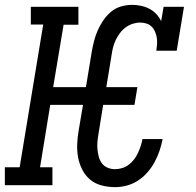

<svg xmlns="http://www.w3.org/2000/svg" viewBox="-37 -763 807 791"><path d="M437 8Q409 8 382 1Q355 -6 335 -22.5Q315 -39 302.5 -63Q290 -87 285 -113.5Q280 -140 281 -168Q282 -196 287 -225L305 -331H170L128 -74H179V0H-17V-74H44L141 -662H90V-735H286V-661H225L182 -404H317L341 -550Q345 -572 350.5 -594Q356 -616 365.5 -637.5Q375 -659 388.5 -679Q402 -699 420.5 -714.5Q439 -730 462 -736.5Q485 -743 507 -743Q526 -743 544.5 -739Q563 -735 579 -726.5Q595 -718 607 -705Q619 -692 627 -676L637 -735H721L691 -554H607Q609 -567 610 -581Q611 -595 609 -607.5Q607 -620 602 -632Q597 -644 588 -653Q579 -662 566.5 -666Q554 -670 540 -670Q525 -670 509.5 -665Q494 -660 480.5 -650Q467 -640 457 -626.5Q447 -613 440 -598.5Q433 -584 429 -568.5Q425 -553 423 -538L401 -404H529L517 -331H388L369 -213Q366 -196 364.5 -180Q363 -164 364.5 -148Q366 -132 370 -117Q374 -102 383 -90Q392 -78 406.5 -72Q421 -66 437 -66Q451 -66 466 -70.5Q481 -75 493.5 -84.5Q506 -94 515.5 -106.5Q525 -119 531.5 -133Q538 -147 542.5 -161Q547 -175 550 -190H633Q628 -165 620 -141.5Q612 -118 600 -95.5Q588 -73 570.5 -53Q553 -33 531.5 -19Q510 -5 485.5 1.5Q461 8 437 8Z"/></svg>

Font: Iosevka Etoile Oblique
Style: Regular
Weight: 400
Italic angle: -9°
Designer: Belleve Invis
Foundry: Belleve Invis
Version: Version 15.5.2; ttfautohint (v1.8.4)